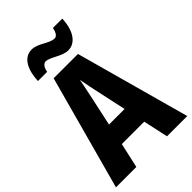

<svg xmlns="http://www.w3.org/2000/svg" viewBox="-269 -1031 1133 1133"><g transform="rotate(-45 297.5 -464.0)"><path d="M118 -769H195C200 -804 218 -819 232 -819C269 -819 322 -770 373 -770C429 -770 476 -823 480 -928H402C396 -896 383 -877 366 -877C321 -877 277 -927 223 -927C149 -927 121 -846 118 -769ZM426 0H595L398 -715H195L0 0H170L205 -156H392ZM326 -461 363 -291H233L270 -462C278 -501 292 -563 298 -599C305 -559 316 -507 326 -461Z"/></g></svg>

Font: Noto Sans Gurmukhi Condensed ExtraBold
Style: Regular
Weight: 800
Width: 3
Designer: Jelle Bosma - Monotype Design Team
Foundry: Monotype Imaging Inc.
Version: Version 2.004